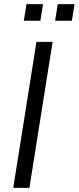

<svg xmlns="http://www.w3.org/2000/svg" viewBox="-20 -907 380 927"><path d="M44 0 156 -705H234L122 0ZM246 -807 259 -887H340L327 -807ZM95 -807 108 -887H188L175 -807Z"/></svg>

Font: Nunito Sans 10pt Condensed
Style: Italic
Weight: 400
Width: 3
Italic angle: -9°
Designer: Vernon Adams
Foundry: Vernon Adams
Version: Version 3.101;gftools[0.9.27]